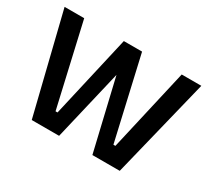

<svg xmlns="http://www.w3.org/2000/svg" viewBox="-105 -669 913 839"><g transform="rotate(30 351.0 -250.0)"><path d="M696 -500 573 0H435L351 -356L267 0H129L6 -500H105L200 -85H210L305 -500H397L492 -85H502L597 -500Z"/></g></svg>

Font: Changa
Style: Regular
Weight: 400
Designer: Eduardo Rodriguez Tunni
Foundry: Eduardo Rodriguez Tunni
Version: Version 2.002; ttfautohint (v1.5.10-5e6f)